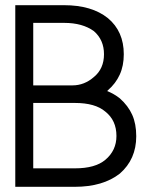

<svg xmlns="http://www.w3.org/2000/svg" viewBox="-20 -720 572 740"><path d="M441.9 -51Q376.8 0 268.2 0H38.9V-700H226.8Q333.8 -700 396 -650Q457.1 -599 457.1 -511.1Q457.1 -466.2 441.4 -432.1Q425.8 -398 396 -372.2Q394.9 -370.2 392.9 -369.2Q420.2 -358.1 441.9 -340.9Q474.2 -312.1 489.6 -277.5Q505.1 -242.9 505.1 -194.9Q505.1 -106.1 441.9 -51ZM385.9 -104Q428.8 -139.9 428.8 -196Q428.8 -256.1 385.9 -289.9Q347 -323.2 269.2 -323.2H108.1V-71.2H269.2Q347 -71.2 385.9 -104ZM341.9 -423.2Q380.8 -455.1 380.8 -511.1Q380.8 -566.2 341.9 -600Q298 -631.8 227.8 -631.8H108.1V-390.9H259.1Q305.1 -390.9 341.9 -423.2Z"/></svg>

Font: Myanmar KatKuu
Style: Regular
Weight: 400
Designer: Khon Soe Zaw Thu
Foundry: MPUA
Version: Version 1.00 September 13, 2016, initial release